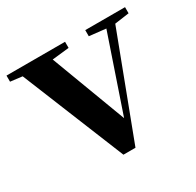

<svg xmlns="http://www.w3.org/2000/svg" viewBox="-132 -674 832 815"><g transform="rotate(-30 284.5 -266.5)"><path d="M377 -506 458 -497 333 -130 195 -497 278 -506V-536H-9V-506L49 -499L253 3H312L501 -496L572 -506V-536H377Z"/></g></svg>

Font: Noto Serif KR
Style: Bold
Weight: 700
Designer: Ryoko NISHIZUKA 西塚涼子 (kana & ideographs); Frank Grießhammer (Latin, Greek & Cyrillic); Wenlong ZHANG 张文龙 (bopomofo); San
Foundry: Adobe
Version: Version 2.001;hotconv 1.1.0;makeotfexe 2.6.0